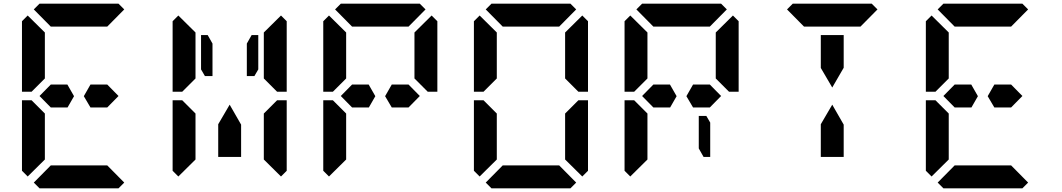

<svg xmlns="http://www.w3.org/2000/svg" viewBox="-20 -1020 5752 1040"><path d="M561 -562 622 -500 561 -438H501H470L434 -499L470 -562H501H515ZM154 -526 151 -523H99V-905L130 -936L223 -844V-698V-608V-595ZM223 -302V-156L130 -64L99 -95V-477H151L161 -467L223 -405V-392ZM163 -969 194 -1000H346H470H622L653 -969L561 -876H554H501H470H346H315H262H255ZM653 -31 622 0H470H346H194L163 -31L255 -124H561ZM345 -562 381 -499 346 -438H315H255L194 -500L255 -562H301H315Z M1343 -830H1379V-644L1358 -608H1317V-784ZM970 -526 967 -523H915V-905L946 -936L1039 -844V-698V-608V-595ZM1409 -405 1481 -477H1533V-95L1502 -64L1409 -156V-170V-302V-392ZM1039 -302V-156L946 -64L915 -95V-477H967L977 -467L1039 -405V-392ZM1502 -936 1533 -905V-523H1481L1471 -533L1409 -595V-608V-698V-830V-844ZM1286 -269V-170H1162V-269V-347L1224 -453L1286 -345ZM1069 -644V-830H1105L1131 -784V-608H1090Z M2193 -562 2254 -500 2193 -438H2133H2102L2066 -499L2102 -562H2133H2147ZM1786 -526 1783 -523H1731V-905L1762 -936L1855 -844V-698V-608V-595ZM1855 -302V-156L1762 -64L1731 -95V-477H1783L1793 -467L1855 -405V-392ZM1795 -969 1826 -1000H1978H2102H2254L2285 -969L2193 -876H2186H2133H2102H1978H1947H1894H1887ZM2318 -936 2349 -905V-523H2297L2287 -533L2225 -595V-608V-698V-830V-844ZM1977 -562 2013 -499 1978 -438H1947H1887L1826 -500L1887 -562H1933H1947Z M2602 -526 2599 -523H2547V-905L2578 -936L2671 -844V-698V-608V-595ZM3041 -405 3113 -477H3165V-95L3134 -64L3041 -156V-170V-302V-392ZM2671 -302V-156L2578 -64L2547 -95V-477H2599L2609 -467L2671 -405V-392ZM2611 -969 2642 -1000H2794H2918H3070L3101 -969L3009 -876H3002H2949H2918H2794H2763H2710H2703ZM3101 -31 3070 0H2918H2794H2642L2611 -31L2703 -124H3009ZM3134 -936 3165 -905V-523H3113L3103 -533L3041 -595V-608V-698V-830V-844Z M3827 -356V-170H3791L3765 -216V-392H3806ZM3825 -562 3886 -500 3825 -438H3765H3734L3698 -499L3734 -562H3765H3779ZM3418 -526 3415 -523H3363V-905L3394 -936L3487 -844V-698V-608V-595ZM3487 -302V-156L3394 -64L3363 -95V-477H3415L3425 -467L3487 -405V-392ZM3427 -969 3458 -1000H3610H3734H3886L3917 -969L3825 -876H3818H3765H3734H3610H3579H3526H3519ZM3950 -936 3981 -905V-523H3929L3919 -533L3857 -595V-608V-698V-830V-844ZM3609 -562 3645 -499 3610 -438H3579H3519L3458 -500L3519 -562H3565H3579Z M4426 -731V-830H4550V-731V-653L4488 -546L4426 -652ZM4243 -969 4274 -1000H4426H4550H4702L4733 -969L4641 -876H4634H4581H4550H4426H4395H4342H4335ZM4550 -269V-170H4426V-269V-347L4488 -453L4550 -345Z M5457 -562 5518 -500 5457 -438H5397H5366L5330 -499L5366 -562H5397H5411ZM5050 -526 5047 -523H4995V-905L5026 -936L5119 -844V-698V-608V-595ZM5119 -302V-156L5026 -64L4995 -95V-477H5047L5057 -467L5119 -405V-392ZM5059 -969 5090 -1000H5242H5366H5518L5549 -969L5457 -876H5450H5397H5366H5242H5211H5158H5151ZM5549 -31 5518 0H5366H5242H5090L5059 -31L5151 -124H5457ZM5241 -562 5277 -499 5242 -438H5211H5151L5090 -500L5151 -562H5197H5211Z"/></svg>

Font: DSEG14 Classic Mini
Style: Bold
Weight: 700
Designer: Keshikan(Twitter:@keshinomi_88pro)
Version: Version 0.46